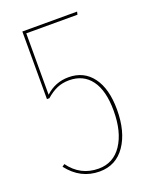

<svg xmlns="http://www.w3.org/2000/svg" viewBox="-129 -733 645 814"><g transform="rotate(-20 194.0 -326.0)"><path d="M317 -648H86V-371Q130 -412 190 -412Q259 -412 298 -359.5Q337 -307 337 -213Q337 -113 295 -52Q253 9 179 9Q93 9 37 -64L48 -72Q97 -4 179 -4Q246 -4 284 -61Q322 -118 322 -213Q322 -304 287 -351.5Q252 -399 188 -399Q158 -399 133.5 -388.5Q109 -378 84 -356H73V-661H320Z"/></g></svg>

Font: Fira Sans Compressed Hair
Style: Regular
Weight: 100
Width: 1
Designer: bBox Type GmbH & Carrois Corporate GbR & Edenspiekermann AG
Foundry: bBox Type GmbH & Carrois Corporate GbR & Edenspiekermann AG
Version: Version 4.301